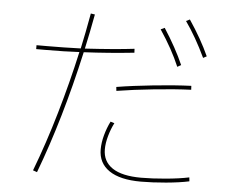

<svg xmlns="http://www.w3.org/2000/svg" viewBox="-55 -865 1110 931"><g transform="rotate(5 500.0 -399.0)"><path d="M832 -801Q892 -712 929 -630L912 -621Q865 -720 814 -792ZM578 -617Q456 -604 333 -598Q259 -266 158 1L138 -6Q190 -142 234.5 -295Q279 -448 312 -597Q237 -593 149 -593H102V-612H152Q232 -612 317 -615Q333 -688 351 -788L371 -785Q354 -693 337 -616Q487 -625 577 -636ZM791 -567Q756 -650 695 -741L714 -750Q774 -657 809 -577ZM505 -444Q584 -457 686.5 -467.5Q789 -478 867 -481L868 -462Q791 -459 689 -448.5Q587 -438 507 -425ZM896 -38 898 -19Q852 -9 785.5 -3Q719 3 663 3Q562 3 509 -33Q456 -69 456 -136Q456 -169 466 -205.5Q476 -242 492 -274L511 -268Q496 -239 486 -203.5Q476 -168 476 -138Q476 -79 523 -47.5Q570 -16 663 -16Q716 -16 782.5 -22Q849 -28 896 -38Z"/></g></svg>

Font: IBM Plex Sans JP Thin
Style: Regular
Weight: 100
Designer: Mike Abbink; Paul van der Laan; Pieter van Rosmalen; Wujin Sim; Yejin Wi; Jinhee Kim; Boomi Park; Yona Kim; Kichan Ma
Foundry: Sandoll Inc.
Version: Version 1.001